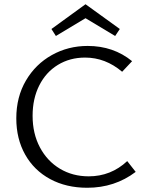

<svg xmlns="http://www.w3.org/2000/svg" viewBox="-20 -881 699 907"><path d="M244 -711 223 -744 384 -861 546 -744 524 -711 384 -795ZM621 -69Q522 6 392 6Q293 6 217 -35Q141 -76 99 -150.5Q57 -225 57 -322Q57 -423 102.5 -500.5Q148 -578 225 -621Q302 -664 394 -664Q516 -664 604 -592L557 -542Q478 -609 382 -609Q310 -609 253.5 -574.5Q197 -540 165.5 -477.5Q134 -415 134 -334Q134 -250 168.5 -185Q203 -120 263 -84Q323 -48 399 -48Q504 -48 581 -120Z"/></svg>

Font: Ysabeau Infant
Style: Regular
Weight: 400
Designer: Christian Thalmann (Catharsis Fonts)
Version: Version 0.003